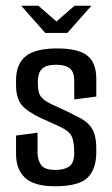

<svg xmlns="http://www.w3.org/2000/svg" viewBox="-20 -644 392 670"><path d="M54 -624H114L177 -569L240 -624H299L215 -529H138ZM172 6Q99 6 67.5 -23.5Q36 -53 36 -106V-171L111 -181V-110Q111 -87 123 -69Q135 -51 174 -51Q204 -51 221.5 -63Q239 -75 239 -110Q239 -149 230.5 -167.5Q222 -186 193 -200Q183 -205 165 -213Q147 -221 129.5 -229Q112 -237 103 -242Q61 -265 48.5 -288Q36 -311 36 -346V-363Q36 -421 70 -448Q104 -475 179 -475Q252 -475 284 -450.5Q316 -426 316 -369V-307L239 -297V-362Q239 -394 223 -406Q207 -418 176 -418Q147 -418 133.5 -409Q120 -400 116 -386.5Q112 -373 112 -360Q112 -327 118.5 -313.5Q125 -300 145 -288Q159 -280 186.5 -268Q214 -256 244 -240Q284 -222 300 -197Q316 -172 316 -126V-113Q316 -53 285 -23.5Q254 6 172 6Z"/></svg>

Font: Smooch Sans SemiBold
Style: Bold
Weight: 600
Designer: Robert E. Leuschke
Foundry: Robert E. Leuschke
Version: Version 1.010; ttfautohint (v1.8.3)